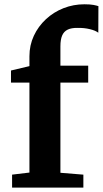

<svg xmlns="http://www.w3.org/2000/svg" viewBox="-20 -854 468 874"><path d="M35 0V-59L114 -68.5V-478H30V-533L114 -553V-598Q114 -648 134 -691Q154 -734 189 -766.5Q224 -799 269.2 -816.8Q314.5 -834.5 364 -834.5Q391 -834.5 406 -831.5Q421 -828.5 428 -826L427.5 -705Q415 -715 389.2 -721.2Q363.5 -727.5 333.5 -727Q305.5 -727.5 288.2 -719.2Q271 -711 263 -692.5Q255 -674 255 -643V-555H381.5V-478H255V-67.5L359.5 -59V0Z"/></svg>

Font: Merriweather 20pt
Style: Bold
Weight: 700
Version: Version 2.100